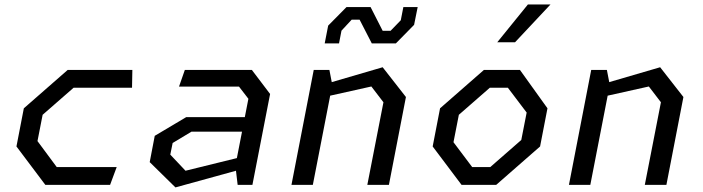

<svg xmlns="http://www.w3.org/2000/svg" viewBox="-20 -826 3140 858"><path d="M182.5 0H472L501.5 -79.5H233.5L147.5 -195.5L170.5 -313L309 -434H570L571.5 -513.5H282.5L86.5 -342L53.5 -171.5Z M1042 0H1108L1187 -406L1105.5 -513.5H806L780 -439H1048L1090 -384.5L1074 -302.5H812L671.5 -219L649 -101.5L764 11.5L1034.5 -63ZM741 -135 751.5 -187 835.5 -237.5H1061.5L1038.5 -119.5L809 -63Z M1621.5 0H1718L1794 -392.5L1690 -525.5L1462.5 -459L1452 -513.5H1382L1282.5 0H1378L1455.5 -398.5L1639.5 -439.5L1693.5 -369ZM1431 -632H1495L1506 -689L1551.5 -738H1587L1641.5 -632H1749L1830.5 -715L1846.5 -794.5H1782.5L1771 -735.5L1725.5 -688.5H1690L1636 -794.5H1528.5L1446.5 -711.5Z M2042.5 0H2197.5L2393.5 -171.5L2426.5 -342L2303.5 -513.5H2142.5L1946.5 -342L1913.5 -171.5ZM2006.5 -190.5 2030.5 -313 2169 -434H2249.5L2333.5 -323L2309.5 -200.5L2171 -79.5H2090ZM2202 -637 2339 -806H2440L2281.5 -637Z M2861.5 0H2958L3034 -392.5L2930 -525.5L2702.5 -459L2692 -513.5H2622L2522.5 0H2618L2695.5 -398.5L2879.5 -439.5L2933.5 -369Z"/></svg>

Font: Monaspace Krypton
Style: Italic
Weight: 400
Italic angle: -11°
Designer: Riley Cran & the Lettermatic Team
Foundry: Lettermatic
Version: Version 1.101 (Monaspace Krypton)